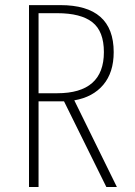

<svg xmlns="http://www.w3.org/2000/svg" viewBox="-20 -746 540 766"><path d="M133.8 -374H208Q394.5 -374 394.5 -538.1Q394.5 -621.1 348.6 -657.2Q302.7 -693.4 208 -693.4H133.8ZM446.3 0H404.3L235.4 -341.8H220.7H133.8V0H95.7V-725.6H220.7Q433.6 -725.6 433.6 -538.1Q433.6 -457 392.1 -407.7Q350.6 -358.4 276.4 -345.7Z"/></svg>

Font: GenEi Gothic M ExtraLight
Style: Regular
Weight: 200
Designer: o_tamon (Modified); [Source Han Sans]
Ryoko NISHIZUKA  (kana & ideographs); Paul D. Hunt (Latin, Greek & Cyrillic); Wenl
Version: Version 1.1a;Original Version 1.004